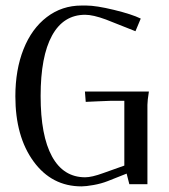

<svg xmlns="http://www.w3.org/2000/svg" viewBox="-20 -662 608 690"><path d="M285.2 -333H515.1Q509.8 -300.3 509.8 -285.2V0H444.8L435.1 -38.1L367.2 -11.2Q343.8 -2 316.2 2.9Q288.6 7.8 272.9 7.8Q166 7.8 100.6 -81.8Q35.2 -171.4 35.2 -315.9Q35.2 -411.1 64.5 -485.1Q93.8 -559.1 148.2 -600.6Q202.6 -642.1 272.9 -642.1H290Q325.2 -642.1 389.6 -626.5Q454.1 -610.8 485.8 -595.2L466.8 -549.8L360.8 -591.8Q314.5 -608.9 286.1 -608.9Q208 -608.9 167 -534.2Q126 -459.5 126 -316.9Q126 -174.3 167 -99.6Q208 -24.9 286.1 -24.9Q310.1 -24.9 351.1 -40L426.8 -66.9V-299.8H379.9Q368.7 -299.8 332 -297.9Q295.4 -295.9 288.1 -295.9Z"/></svg>

Font: Resagokr
Style: Regular
Weight: 500
Designer: gluk
Foundry: gluk
Version: Version 0.95